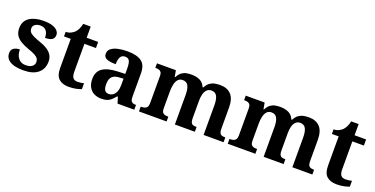

<svg xmlns="http://www.w3.org/2000/svg" viewBox="-24 -1327 3916 2004"><g transform="rotate(20 1934.5 -325.0)"><path d="M231 10Q159 10 114.5 -5.5Q70 -21 50 -47.5Q30 -74 30 -107Q30 -140 46 -156Q62 -172 84 -177.5Q106 -183 123 -183Q123 -121 152.5 -85Q182 -49 231 -49Q283 -49 306.5 -69Q330 -89 330 -117Q330 -139 319 -155.5Q308 -172 281 -186.5Q254 -201 207 -217Q153 -236 116 -258.5Q79 -281 59.5 -312.5Q40 -344 40 -389Q40 -469 99 -508.5Q158 -548 255 -548Q318 -548 356.5 -534.5Q395 -521 412.5 -499.5Q430 -478 430 -455Q430 -421 406.5 -403.5Q383 -386 328 -386Q328 -436 306 -463.5Q284 -491 240 -491Q208 -491 183.5 -475.5Q159 -460 159 -429Q159 -408 170.5 -392Q182 -376 212 -361Q242 -346 296 -327Q341 -312 375 -290.5Q409 -269 428.5 -238.5Q448 -208 448 -166Q448 -83 391.5 -36.5Q335 10 231 10Z M731 10Q664 10 624 -25Q584 -60 584 -148V-468H509V-519Q541 -519 566.5 -532Q592 -545 607 -561Q622 -577 634 -601.5Q646 -626 653 -660H736V-536H864V-468H736V-158Q736 -113 751.5 -92Q767 -71 802 -71Q822 -71 839.5 -73.5Q857 -76 873 -80V-15Q857 -8 820.5 1Q784 10 731 10Z M1095 10Q1051 10 1015.5 -7.5Q980 -25 959 -61.5Q938 -98 938 -153Q938 -234 994 -273Q1050 -312 1162 -316L1244 -319V-374Q1244 -408 1240 -433.5Q1236 -459 1223 -473.5Q1210 -488 1182 -488Q1157 -488 1142 -474Q1127 -460 1121 -435.5Q1115 -411 1115 -380Q1048 -380 1014 -395Q980 -410 980 -447Q980 -484 1008 -506Q1036 -528 1083 -538.5Q1130 -549 1186 -549Q1291 -549 1343.5 -511Q1396 -473 1396 -379V-124Q1396 -97 1401.5 -81.5Q1407 -66 1420.5 -59.5Q1434 -53 1456 -53H1460V0H1274L1253 -69H1244Q1222 -42 1202.5 -24.5Q1183 -7 1158 1.5Q1133 10 1095 10ZM1150 -63Q1179 -63 1200 -78.5Q1221 -94 1232.5 -123Q1244 -152 1244 -191V-266L1199 -263Q1159 -261 1136 -247.5Q1113 -234 1103 -209.5Q1093 -185 1093 -149Q1093 -121 1099 -101.5Q1105 -82 1118 -72.5Q1131 -63 1150 -63Z M1512 0V-53H1514Q1537 -53 1554.5 -58Q1572 -63 1582 -77.5Q1592 -92 1592 -122V-421Q1592 -449 1583 -463Q1574 -477 1558 -481.5Q1542 -486 1520 -486H1517V-536H1727L1740 -465H1745Q1765 -503 1788.5 -520.5Q1812 -538 1839.5 -543.5Q1867 -549 1898 -549Q1935 -549 1964.5 -540.5Q1994 -532 2015.5 -513.5Q2037 -495 2049 -465H2058Q2078 -503 2103 -520.5Q2128 -538 2157 -543.5Q2186 -549 2217 -549Q2294 -549 2338 -503Q2382 -457 2382 -356V-124Q2382 -93 2389.5 -78Q2397 -63 2412 -58Q2427 -53 2449 -53H2452V0H2230V-329Q2230 -394 2212 -429Q2194 -464 2150 -464Q2119 -464 2099.5 -444.5Q2080 -425 2071.5 -392.5Q2063 -360 2063 -321V-124Q2063 -94 2070.5 -78.5Q2078 -63 2093 -58Q2108 -53 2130 -53H2133V0H1911V-329Q1911 -394 1893 -429Q1875 -464 1831 -464Q1798 -464 1779 -442.5Q1760 -421 1752 -385.5Q1744 -350 1744 -309V-118Q1744 -90 1753 -76Q1762 -62 1778 -57.5Q1794 -53 1816 -53H1819V0Z M2498 0V-53H2500Q2523 -53 2540.5 -58Q2558 -63 2568 -77.5Q2578 -92 2578 -122V-421Q2578 -449 2569 -463Q2560 -477 2544 -481.5Q2528 -486 2506 -486H2503V-536H2713L2726 -465H2731Q2751 -503 2774.5 -520.5Q2798 -538 2825.5 -543.5Q2853 -549 2884 -549Q2921 -549 2950.5 -540.5Q2980 -532 3001.5 -513.5Q3023 -495 3035 -465H3044Q3064 -503 3089 -520.5Q3114 -538 3143 -543.5Q3172 -549 3203 -549Q3280 -549 3324 -503Q3368 -457 3368 -356V-124Q3368 -93 3375.5 -78Q3383 -63 3398 -58Q3413 -53 3435 -53H3438V0H3216V-329Q3216 -394 3198 -429Q3180 -464 3136 -464Q3105 -464 3085.5 -444.5Q3066 -425 3057.5 -392.5Q3049 -360 3049 -321V-124Q3049 -94 3056.5 -78.5Q3064 -63 3079 -58Q3094 -53 3116 -53H3119V0H2897V-329Q2897 -394 2879 -429Q2861 -464 2817 -464Q2784 -464 2765 -442.5Q2746 -421 2738 -385.5Q2730 -350 2730 -309V-118Q2730 -90 2739 -76Q2748 -62 2764 -57.5Q2780 -53 2802 -53H2805V0Z M3707 10Q3640 10 3600 -25Q3560 -60 3560 -148V-468H3485V-519Q3517 -519 3542.5 -532Q3568 -545 3583 -561Q3598 -577 3610 -601.5Q3622 -626 3629 -660H3712V-536H3840V-468H3712V-158Q3712 -113 3727.5 -92Q3743 -71 3778 -71Q3798 -71 3815.5 -73.5Q3833 -76 3849 -80V-15Q3833 -8 3796.5 1Q3760 10 3707 10Z"/></g></svg>

Font: Noto Serif Tamil
Style: Bold
Weight: 700
Designer: Indian Type Foundry, Tom Grace, and the Monotype Design Team
Foundry: Monotype Imaging Inc.
Version: Version 2.003